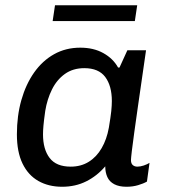

<svg xmlns="http://www.w3.org/2000/svg" viewBox="-20 -703 644 733"><path d="M217.2 10Q165.5 10 126.5 -12.1Q87.5 -34.2 66 -78.6Q44.5 -123 44.5 -190Q44.5 -260.8 61.5 -320.8Q78.5 -380.8 110.1 -425.9Q141.8 -471 186.4 -496Q231 -521 286.5 -521Q337.5 -521 374.6 -500.2Q411.8 -479.5 430.8 -445.2H436.2L466.2 -511H537.5Q530 -458.8 521.9 -402.8Q513.8 -346.8 506.2 -294Q498.8 -241.2 492.6 -197.5Q486.5 -153.8 483.2 -125.9Q480 -98 480 -91.8Q480 -78.8 486.9 -72.8Q493.8 -66.8 504.5 -66.8Q515.5 -66.8 528.9 -71.2Q542.2 -75.8 550.8 -81.2L541 -9.8Q527.8 -2.2 507.2 3.9Q486.8 10 463 10Q434.8 10 416.4 0.4Q398 -9.2 389.9 -26.9Q381.8 -44.5 381.8 -68Q350.8 -31.5 309.5 -10.8Q268.2 10 217.2 10ZM249.8 -66.8Q289.2 -66.8 319 -85.4Q348.8 -104 368.1 -137.5Q387.5 -171 395.5 -215.2Q402.5 -257 404.8 -278.9Q407 -300.8 407 -317.2Q407 -375.2 381.8 -409Q356.5 -442.8 301.8 -442.8Q258.5 -442.8 227.6 -420.6Q196.8 -398.5 178.4 -361.4Q160 -324.2 152.8 -280Q147.5 -242.5 145.9 -223.6Q144.2 -204.8 144.2 -190.2Q144.2 -133 169.5 -99.9Q194.8 -66.8 249.8 -66.8ZM181 -622.5 190 -683H503.8L494.8 -622.5Z"/></svg>

Font: Chivo Medium
Style: Italic
Weight: 500
Italic angle: -8.05°
Designer: Hector Gatti
Foundry: Omnibus-Type
Version: Version 2.002